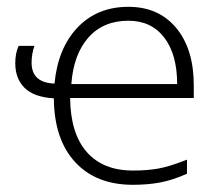

<svg xmlns="http://www.w3.org/2000/svg" viewBox="-20 -522 631 552"><path d="M362.3 9.3Q255.9 9.3 195.8 -56.2Q135.7 -121.6 134.8 -239.3Q77.6 -242.7 50.8 -269.3Q23.9 -295.9 23.9 -340.3Q23.9 -369.6 33.7 -390.1H79.1Q70.8 -367.2 70.8 -341.8Q70.8 -284.2 136.7 -281.7Q146.5 -383.8 203.1 -443.1Q259.8 -502.4 349.1 -502.4Q436 -502.4 486.6 -441.7Q537.1 -380.9 537.1 -276.9V-240.2H181.6Q182.6 -138.7 229.2 -85.2Q275.9 -31.7 362.3 -31.7Q404.3 -31.7 436.3 -37.6Q468.3 -43.5 517.6 -63V-22.5Q475.6 -3.9 440.2 2.7Q404.8 9.3 362.3 9.3ZM349.1 -462.4Q276.9 -462.4 234.1 -414.1Q191.4 -365.7 185.1 -280.3H489.3Q489.3 -365.7 452.1 -414.1Q415 -462.4 349.1 -462.4Z"/></svg>

Font: Bpm'online Open Sans Light
Style: Regular
Weight: 300
Foundry: Ascender Corporation
Version: Version 1.10